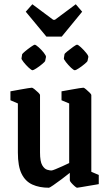

<svg xmlns="http://www.w3.org/2000/svg" viewBox="-20 -872 515 902"><path d="M210 10Q165 10 132 -5Q99 -20 81.5 -55.5Q64 -91 64 -155V-386L29 -401V-443Q29 -443 43 -445.5Q57 -448 76 -451.5Q95 -455 111 -457.5Q127 -460 130 -460Q133 -460 142.5 -452.5Q152 -445 160 -437Q168 -429 168 -425V-156Q168 -113 178.5 -95.5Q189 -78 202 -74.5Q215 -71 221 -71Q226 -71 240.5 -77Q255 -83 273 -91Q291 -99 305 -106V-386L269 -401V-443Q269 -443 283.5 -445.5Q298 -448 317 -451.5Q336 -455 352 -457.5Q368 -460 372 -460Q375 -460 384 -452.5Q393 -445 401 -437Q409 -429 409 -425V-65L444 -50V-7Q444 -7 430 -4.5Q416 -2 397 1Q378 4 362 7Q346 10 342 10Q339 10 330.5 2.5Q322 -5 315 -13Q308 -21 308 -25V-60Q292 -47 270 -30.5Q248 -14 230.5 -2Q213 10 210 10ZM336 -852 366 -817 270 -700H198L101 -817L132 -852L230 -779H238ZM283 -617Q283 -620 296.5 -631Q310 -642 324 -652Q338 -662 342 -662Q347 -662 360 -650Q373 -638 384.5 -624Q396 -610 395 -604L391 -585Q390 -582 377 -571Q364 -560 350 -551Q336 -542 332 -542Q326 -542 313.5 -554Q301 -566 290 -580Q279 -594 280 -598ZM84 -617Q85 -620 98 -631Q111 -642 125.5 -652Q140 -662 143 -662Q148 -662 161.5 -650Q175 -638 186 -624Q197 -610 196 -604L192 -585Q191 -582 178 -571Q165 -560 151 -551Q137 -542 133 -542Q128 -542 115 -554Q102 -566 91 -580Q80 -594 81 -598Z"/></svg>

Font: Grenze Gotisch Medium
Style: Regular
Weight: 500
Designer: Renata Polastri
Foundry: Omnibus-Type
Version: Version 1.001